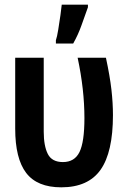

<svg xmlns="http://www.w3.org/2000/svg" viewBox="-20 -792 540 821"><path d="M293 -606Q314 -643 328.5 -684Q343 -725 356 -761V-772H244Q243 -759 238.5 -727.5Q234 -696 229 -665Q224 -634 219 -620V-606ZM463 -300Q463 -351 456.5 -408.5Q450 -466 433 -545H312Q341 -409 341 -287Q341 -185 320 -142Q299 -99 249 -99Q202 -99 184.5 -133.5Q167 -168 167 -229V-545H45V-242Q45 -114 92 -52.5Q139 9 242 9Q357 9 410 -66Q463 -141 463 -300Z"/></svg>

Font: Noto Sans Mono UI Condensed
Style: Bold
Weight: 700
Width: 3
Designer: Monotype Design team
Foundry: Monotype Imaging Inc.
Version: 1.000